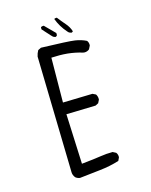

<svg xmlns="http://www.w3.org/2000/svg" viewBox="-118 -861 735 937"><g transform="rotate(-15 250.0 -392.5)"><path d="M258.8 -785.2Q252.9 -785.2 248 -782.7L247.6 -782.2Q262.7 -741.2 293 -707L299.8 -700.2L311 -695.8Q315.4 -696.3 319.8 -700.7Q312.5 -724.1 295.2 -743.7Q277.8 -763.2 261.2 -785.2Q260.3 -785.2 258.8 -785.2ZM230 -695.8Q235.4 -696.3 239.7 -702.1V-713.4L189.5 -763.7Q188 -763.7 186 -763.7Q180.7 -763.7 175.8 -761.2L174.3 -759.3V-749.5L210.9 -709L219.7 -700.2ZM377.4 -47.4Q377.9 -49.3 377.9 -51.3Q377.9 -53.2 377.7 -55.9Q377.4 -58.6 376.5 -62Q374.5 -68.4 370.6 -73.2L354.5 -81.5Q322.8 -81.5 292.7 -76.7Q262.7 -71.8 195.3 -64.9L184.6 -317.9L333 -321.8L348.1 -329.6L356 -345.2Q356.4 -347.2 356.4 -348.6Q356.4 -362.8 349.1 -373.5L333 -381.3L183.1 -377.4L185.1 -603.5Q206.1 -604.5 225.6 -604.5Q245.1 -604.5 266.6 -602.5Q307.1 -598.1 340.8 -587.4Q344.7 -586.4 348.6 -586.4Q362.3 -586.4 373 -595.2L381.3 -611.8Q381.8 -613.8 381.8 -615.2Q381.8 -628.9 374.5 -637.7Q349.1 -650.4 317.9 -655Q286.6 -659.7 148.4 -663.6L132.8 -655.8Q125 -642.6 121.6 -626L135.3 -44.4Q135.3 -42.5 135.3 -40Q135.3 -22.9 146.5 -9.8Q155.8 -2.4 168 -0.5L272.9 -12.2Q323.7 -17.6 370.1 -32.2Z"/></g></svg>

Font: NaikaiFont
Style: Light
Weight: 300
Version: Version 1.89